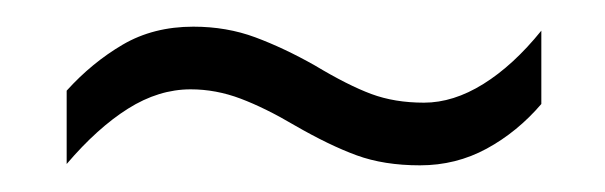

<svg xmlns="http://www.w3.org/2000/svg" viewBox="-20 -491 454 144"><path d="M201 -397Q179 -410 160.5 -417Q142 -424 123 -424Q99 -424 76 -409.5Q53 -395 30 -368V-423Q49 -444 72 -457.5Q95 -471 125 -471Q150 -471 171.5 -463Q193 -455 216 -442Q241 -427 258.5 -420.5Q276 -414 298 -414Q320 -414 342.5 -428Q365 -442 386 -468V-413Q368 -392 345 -379.5Q322 -367 295 -367Q268 -367 247.5 -374.5Q227 -382 201 -397Z"/></svg>

Font: Noto Sans Telugu UI ExtraCondensed Light
Style: Regular
Weight: 300
Width: 2
Designer: Jelle Bosma - Monotype Design Team
Foundry: Monotype Imaging Inc.
Version: Version 2.005; ttfautohint (v1.8.4.7-5d5b)